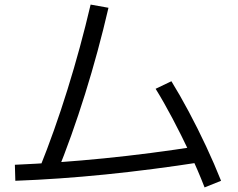

<svg xmlns="http://www.w3.org/2000/svg" viewBox="-20 -777 1040 839"><path d="M153 -42Q218 -203 275 -386Q332 -569 376 -757L454 -743Q410 -553 352 -367Q294 -181 226 -14ZM45 -57Q233 -65 434 -85Q635 -105 851 -139L862 -69Q643 -35 440 -14.5Q237 6 47 13ZM874 42Q845 -33 808.5 -110Q772 -187 734 -259Q696 -331 660 -389L729 -422Q766 -362 805 -289Q844 -216 880.5 -138Q917 -60 946 13Z"/></svg>

Font: M PLUS 1
Style: Regular
Weight: 400
Designer: Coji Morishita
Foundry: UNDERFOREST DESIGN
Version: Version 1.001